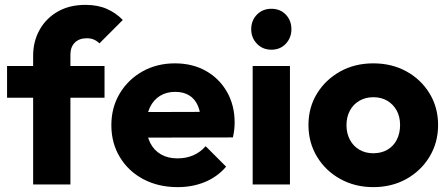

<svg xmlns="http://www.w3.org/2000/svg" viewBox="-20 -757 1840 788"><path d="M116 0V-528Q116 -587 142.5 -634.5Q169 -682 217 -709.5Q265 -737 331 -737Q381 -737 418.5 -720.5Q456 -704 484 -675L388 -579Q378 -589 365.5 -594.5Q353 -600 336 -600Q305 -600 287 -582Q269 -564 269 -533V0ZM9 -356V-486H409V-356Z M709 11Q630 11 568.5 -21.5Q507 -54 472 -112Q437 -170 437 -243Q437 -316 471.5 -373.5Q506 -431 565 -464Q624 -497 698 -497Q770 -497 825 -466Q880 -435 911.5 -380Q943 -325 943 -254Q943 -241 941.5 -226.5Q940 -212 936 -193L517 -192V-297L871 -298L805 -254Q804 -296 792 -323.5Q780 -351 756.5 -365.5Q733 -380 699 -380Q663 -380 636.5 -363.5Q610 -347 595.5 -317Q581 -287 581 -244Q581 -201 596.5 -170.5Q612 -140 640.5 -123.5Q669 -107 708 -107Q744 -107 773 -119.5Q802 -132 824 -157L908 -73Q872 -31 821 -10Q770 11 709 11Z M1017 0V-486H1170V0ZM1094 -553Q1058 -553 1034.5 -577.5Q1011 -602 1011 -637Q1011 -673 1034.5 -697Q1058 -721 1094 -721Q1130 -721 1153 -697Q1176 -673 1176 -637Q1176 -602 1153 -577.5Q1130 -553 1094 -553Z M1512 11Q1437 11 1376.5 -22.5Q1316 -56 1281 -114Q1246 -172 1246 -244Q1246 -316 1281 -373Q1316 -430 1376 -463.5Q1436 -497 1512 -497Q1588 -497 1648 -464Q1708 -431 1743 -373.5Q1778 -316 1778 -244Q1778 -172 1743 -114Q1708 -56 1648 -22.5Q1588 11 1512 11ZM1512 -128Q1545 -128 1570 -142.5Q1595 -157 1608.5 -183.5Q1622 -210 1622 -244Q1622 -278 1608 -303.5Q1594 -329 1569.5 -343.5Q1545 -358 1512 -358Q1480 -358 1455 -343.5Q1430 -329 1416 -303Q1402 -277 1402 -243Q1402 -210 1416 -183.5Q1430 -157 1455 -142.5Q1480 -128 1512 -128Z"/></svg>

Font: Outfit
Style: Bold
Weight: 700
Designer: Rodrigo Fuenzalida
Foundry: fragTYPE
Version: Version 1.100;gftools[0.9.27]